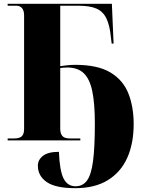

<svg xmlns="http://www.w3.org/2000/svg" viewBox="-20 -734 745 1004"><path d="M373 250Q271 250 224.5 218Q178 186 178 132Q178 102 204.5 81Q231 60 288 60Q292 159 312.5 199.5Q333 240 375 240Q413 240 435 210Q457 180 466.5 108.5Q476 37 476 -88Q476 -193 462.5 -257.5Q449 -322 417.5 -351.5Q386 -381 332 -381Q319 -381 310 -380Q301 -379 295 -378V-61Q295 -36 306 -23Q317 -10 345 -10H400V0H20V-10H53Q82 -10 94 -21.5Q106 -33 106 -59V-653Q106 -680 94.5 -692Q83 -704 67 -704H20V-714H565L574 -506H564L560 -538Q554 -601 536.5 -637.5Q519 -674 484.5 -689Q450 -704 392 -704H295V-388Q307 -390 329.5 -392.5Q352 -395 373 -395Q491 -395 557.5 -355Q624 -315 651.5 -245Q679 -175 679 -85Q679 16 645.5 91Q612 166 544 208Q476 250 373 250Z"/></svg>

Font: Noto Serif Display SemiCondensed Black
Style: Regular
Weight: 900
Width: 4
Designer: Monotype Design Team
Foundry: Monotype Imaging Inc.
Version: Version 2.009